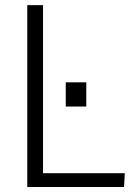

<svg xmlns="http://www.w3.org/2000/svg" viewBox="-20 -747 527 767"><path d="M242.7 -321.3H324.7V-418H242.7ZM88.9 0V-726.6H151.9V-55.2H478.5L475.6 0Z"/></svg>

Font: Oxygen Light
Style: Regular
Weight: 300
Designer: vernon adams
Foundry: Vernon Adams
Version: Version Release 0.2.3 webfont; ttfautohint (v0.93.3-1d66) -l